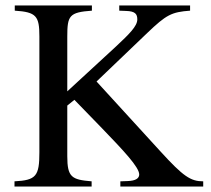

<svg xmlns="http://www.w3.org/2000/svg" viewBox="-20 -682 771 702"><path d="M723 0V-19C677 -19 650 -37 567 -128L333 -384L519 -562C588 -628 607 -638 675 -643V-662H416V-643L441 -642C474 -641 482 -631 482 -611C482 -586 452 -557 404 -512L226 -348V-548C226 -625 233 -637 316 -643V-662H34V-643C113 -638 124 -623 124 -549V-125C124 -38 112 -23 33 -19V0H315V-19C242 -25 226 -34 226 -111V-296L252 -317L352 -214C431 -132 489 -71 489 -44C489 -30 476 -21 447 -20L420 -19V0Z"/></svg>

Font: XITS Math
Style: Regular
Weight: 400
Designer: MicroPress Inc., with final additions and corrections provided by Coen Hoffman, Elsevier (retired)
Version: Version 1.302